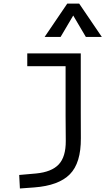

<svg xmlns="http://www.w3.org/2000/svg" viewBox="-20 -815 626 1069"><path d="M90.8 234.4 86.9 159.2 180.7 150.9Q267.6 142.6 307.1 100.3Q346.7 58.1 346.2 -30.3L345.2 -170.9V-446.3H131.8V-517.6H429.7V-187.5L430.2 -45.9Q431.2 92.3 368.9 155.3Q306.6 218.3 170.9 228.5ZM228.5 -609.4 354.5 -794.9H420.9L546.9 -609.4H458L387.7 -728.5L317.4 -609.4Z"/></svg>

Font: Cascadia Code NF SemiLight
Style: Regular
Weight: 350
Monospace: yes
Designer: Aaron Bell
Foundry: Saja Typeworks
Version: Version 2404.023; ttfautohint (v1.8.4)